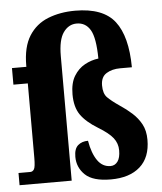

<svg xmlns="http://www.w3.org/2000/svg" viewBox="-60 -820 739 877"><g transform="rotate(-5 310.0 -381.0)"><path d="M413 10Q331 10 295.5 -24Q260 -58 260 -107Q260 -144 278 -159.5Q296 -175 324 -175Q334 -117 357 -84Q380 -51 417 -51Q437 -51 449.5 -68Q462 -85 462 -119Q462 -151 442.5 -176Q423 -201 375 -230Q321 -263 296.5 -298.5Q272 -334 272 -392Q272 -444 291.5 -476Q311 -508 341 -524.5Q371 -541 404 -545Q403 -640 381.5 -676.5Q360 -713 319 -713Q282 -713 258 -679.5Q234 -646 234 -571V0H-5V-56H49Q60 -56 66.5 -66.5Q73 -77 73 -119V-460H7V-536H73V-541Q73 -627 105 -677.5Q137 -728 192.5 -750Q248 -772 317 -772Q445 -772 498.5 -703Q552 -634 553 -492H499Q462 -492 436 -476Q410 -460 410 -421Q410 -384 427.5 -366Q445 -348 483 -322Q512 -303 537.5 -280Q563 -257 579 -227.5Q595 -198 595 -156Q595 -75 547 -32.5Q499 10 413 10Z"/></g></svg>

Font: Noto Serif Tamil ExtraCondensed Black
Style: Regular
Weight: 900
Width: 2
Designer: Indian Type Foundry, Tom Grace, and the Monotype Design Team
Foundry: Monotype Imaging Inc.
Version: Version 2.004; ttfautohint (v1.8.4.7-5d5b)